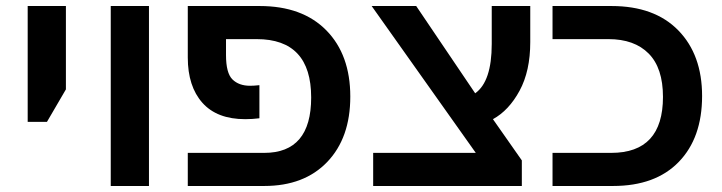

<svg xmlns="http://www.w3.org/2000/svg" viewBox="-20 -618 2400 638"><path d="M72 -213V-598H199V-321L136 -213Z M348 0V-598H475V0Z M604 -427Q604 -331 652.5 -276.5Q701 -222 795 -222Q819 -222 842 -225V-335Q824 -333 811 -333Q774 -333 752.5 -354Q731 -375 731 -435V-488H833Q1014 -488 1014 -294Q1014 -110 858 -110H604V0H858Q991 0 1067.5 -80Q1144 -160 1144 -297Q1144 -436 1064.5 -517Q985 -598 843 -598H604Z M1714 -85 1618 -222Q1671 -251 1706.5 -316.5Q1742 -382 1742 -478V-598H1614V-472Q1614 -347 1559 -308L1363 -598H1215L1561 -110H1220V0H1714Z M1816 0H2017Q2158 0 2235.5 -80Q2313 -160 2313 -299Q2313 -436 2234 -517Q2155 -598 2012 -598H1816V-488H2002Q2088 -488 2135.5 -440Q2183 -392 2183 -296Q2183 -110 2011 -110H1816Z"/></svg>

Font: Noto Sans Hebrew Semi
Style: Regular
Weight: 600
Designer: Monotype Design Team
Foundry: Monotype Imaging Inc.
Version: Version 1.902